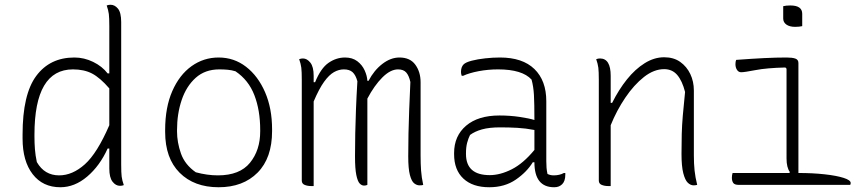

<svg xmlns="http://www.w3.org/2000/svg" viewBox="-20 -778 3640 808"><path d="M293 -536Q334 -536 372 -517.5Q410 -499 433 -469H440V-668Q440 -703 438 -719Q436 -735 429 -755Q437 -758 445 -758Q463 -758 476.5 -741.5Q490 -725 490 -685V-86Q490 -51 492 -35Q494 -19 501 1Q494 4 485 4Q467 4 453.5 -13.5Q440 -31 440 -69V-153H433Q400 -80 347 -35Q294 10 234 10Q160 10 117.5 -45Q75 -100 75 -195V-212Q75 -381 132.5 -458.5Q190 -536 293 -536ZM135 -96Q167 -40 229 -40Q285 -40 337 -86.5Q389 -133 440 -251V-406Q401 -451 367.5 -468.5Q334 -486 287 -486Q125 -486 125 -211V-202Q125 -176 127 -150Q129 -124 135 -96Z M900 -536Q965 -536 1015.5 -497Q1066 -458 1095.5 -390Q1125 -322 1125 -234V-226Q1125 -113 1064 -51.5Q1003 10 900 10Q797 10 736 -51Q675 -112 675 -223V-231Q675 -326 705 -394.5Q735 -463 786 -499.5Q837 -536 900 -536ZM903 -486Q843 -486 803.5 -450.5Q764 -415 744.5 -357Q725 -299 725 -231V-225Q725 -179 741.5 -132Q758 -85 804 -53Q852 -40 897 -40Q989 -40 1032 -93Q1075 -146 1075 -225V-231Q1075 -314 1050.5 -377.5Q1026 -441 971 -478Q955 -483 938 -484.5Q921 -486 903 -486Z M1300 5H1290Q1274 5 1262 0Q1250 -5 1250 -18V-442Q1250 -477 1248 -493Q1246 -509 1239 -529Q1247 -532 1255 -532Q1272 -532 1286 -514.5Q1300 -497 1300 -459V-432H1306Q1330 -491 1362.5 -513.5Q1395 -536 1432 -536Q1463 -536 1483.5 -520.5Q1504 -505 1514.5 -482Q1525 -459 1526 -438H1531Q1554 -482 1589 -509Q1624 -536 1661 -536Q1706 -536 1728 -505.5Q1750 -475 1750 -432V-124Q1750 -89 1752 -60.5Q1754 -32 1761 0Q1759 1 1755.5 1.5Q1752 2 1745 2Q1734 2 1723 -6.5Q1712 -15 1705 -41.5Q1698 -68 1698 -120Q1698 -169 1699 -216Q1700 -263 1702 -315.5Q1704 -368 1707 -433Q1701 -460 1689.5 -473Q1678 -486 1655 -486Q1623 -486 1589 -452Q1555 -418 1526 -363V0Q1520 3 1512 3Q1502 3 1493.5 -6Q1485 -15 1479.5 -41.5Q1474 -68 1474 -120Q1474 -169 1475 -216Q1476 -263 1478 -316.5Q1480 -370 1484 -436Q1477 -462 1464 -474Q1451 -486 1427 -486Q1406 -486 1385.5 -474.5Q1365 -463 1344 -434Q1323 -405 1300 -351Z M2279 -352V-100Q2279 -84 2280 -72Q2281 -60 2284 -46Q2296 -40 2310 -40Q2335 -40 2353 -50H2359V-43Q2359 -16 2346 -3Q2340 3 2332 6.5Q2324 10 2312 10Q2229 10 2229 -95H2222Q2197 -54 2150.5 -22Q2104 10 2039 10Q1969 10 1930 -26.5Q1891 -63 1891 -129V-134Q1891 -206 1941.5 -249Q1992 -292 2082 -292Q2126 -292 2166.5 -286Q2207 -280 2229 -273Q2229 -343 2227 -378.5Q2225 -414 2217 -443Q2178 -486 2076 -486Q2034 -486 1994.5 -478.5Q1955 -471 1929 -459H1923Q1920 -467 1920 -475Q1920 -496 1931 -507Q1940 -516 1965 -522.5Q1990 -529 2022 -532.5Q2054 -536 2084 -536Q2179 -536 2229 -487.5Q2279 -439 2279 -352ZM1941 -130Q1941 -41 2041 -41Q2085 -41 2133.5 -65.5Q2182 -90 2229 -147V-231Q2193 -238 2157.5 -240Q2122 -242 2085 -242Q2039 -242 2008.5 -233.5Q1978 -225 1958 -210Q1951 -196 1946 -177.5Q1941 -159 1941 -133Z M2550 5H2540Q2524 5 2512 0Q2500 -5 2500 -18V-442Q2500 -477 2498 -493Q2496 -509 2489 -529Q2497 -532 2505 -532Q2550 -532 2550 -459V-345H2556Q2584 -401 2618.5 -444Q2653 -487 2693 -512Q2733 -537 2775 -537Q2815 -537 2842.5 -517.5Q2870 -498 2885 -466.5Q2900 -435 2900 -397V-124Q2900 -89 2903 -60.5Q2906 -32 2914 0Q2910 1 2906.5 1.5Q2903 2 2899 2Q2886 2 2874.5 -9Q2863 -20 2855.5 -49Q2848 -78 2848 -130Q2848 -177 2849 -214Q2850 -251 2853.5 -292Q2857 -333 2863 -391Q2851 -438 2830 -462.5Q2809 -487 2775 -487Q2732 -487 2690 -454Q2648 -421 2611.5 -367Q2575 -313 2550 -251Z M3063 -50H3302L3304 -54Q3290 -73 3290 -111V-489L3285 -494Q3206 -492 3159.5 -483Q3113 -474 3099 -474Q3088 -474 3081.5 -484Q3075 -494 3075 -508Q3075 -519 3078 -526Q3145 -531 3195.5 -533.5Q3246 -536 3290 -536Q3314 -536 3327 -531.5Q3340 -527 3340 -513V-50Q3400 -50 3450 -44.5Q3500 -39 3530 -29.5Q3560 -20 3560 -8Q3560 -4 3558 0H3089Q3071 0 3065.5 -8.5Q3060 -17 3060 -30Q3060 -41 3063 -50ZM3276 -752Q3288 -755 3306 -755Q3356 -755 3356 -720V-668Q3344 -665 3326 -665Q3303 -665 3289.5 -674.5Q3276 -684 3276 -700Z"/></svg>

Font: Recursive Mn Csl St Lt
Style: Regular
Weight: 300
Monospace: yes
Version: Version 1.079;hotconv 1.0.112;makeotfexe 2.5.65598; ttfautoh